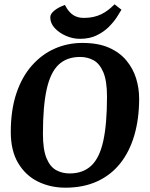

<svg xmlns="http://www.w3.org/2000/svg" viewBox="-20 -859 695 890"><path d="M283 11Q214 11 156.5 -17Q99 -45 64.5 -102.5Q30 -160 30 -247Q30 -349 56 -426.5Q82 -504 128.5 -556Q175 -608 234.5 -634Q294 -660 362 -660Q435 -660 485 -638Q535 -616 566 -578.5Q597 -541 611 -495.5Q625 -450 625 -402Q625 -309 603 -233Q581 -157 538 -102.5Q495 -48 431 -18.5Q367 11 283 11ZM303 -55Q364 -55 402.5 -90.5Q441 -126 458.5 -204.5Q476 -283 476 -411Q476 -484 459 -524Q442 -564 414 -579.5Q386 -595 351 -595Q290 -595 252 -559.5Q214 -524 196.5 -445.5Q179 -367 179 -239Q179 -166 195.5 -126Q212 -86 240 -70.5Q268 -55 303 -55ZM543 -814Q536 -802 522 -780Q508 -758 484.5 -734.5Q461 -711 428 -695Q395 -679 350 -679Q318 -679 286.5 -692.5Q255 -706 234 -728.5Q213 -751 213 -779Q213 -795 232.5 -810.5Q252 -826 281 -836Q290 -818 300 -806.5Q310 -795 320.5 -788.5Q331 -782 343 -779Q355 -776 369 -776Q393 -776 413 -780.5Q433 -785 449.5 -793Q466 -801 481 -812.5Q496 -824 511 -839Z"/></svg>

Font: Faustina VF Beta
Style: Italic
Weight: 400
Italic angle: -8°
Designer: Alfonso Garcia
Foundry: Omnibus-Type
Version: Version 1.006